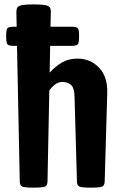

<svg xmlns="http://www.w3.org/2000/svg" viewBox="-20 -862 571 882"><path d="M134.3 0Q93.3 0 82.3 -4.9Q71.3 -9.8 70.8 -27.8L58.1 -651.4H43.5Q18.1 -651.4 13.2 -659.9Q8.3 -668.5 8.3 -695.3Q8.3 -722.7 13.2 -731Q18.1 -739.3 43.5 -739.3H56.6L55.2 -806.2Q55.2 -820.3 60.1 -827.9Q64.9 -835.4 82 -838.6Q99.1 -841.8 134.3 -841.8Q169.9 -841.8 186.8 -838.6Q203.6 -835.4 208.7 -827.9Q213.9 -820.3 213.4 -806.2L211.9 -739.3H308.1Q334 -739.3 338.6 -731Q343.3 -722.7 343.3 -695.3Q343.3 -668.5 338.6 -659.9Q334 -651.4 308.1 -651.4H210.4L208 -528.3Q233.9 -556.6 264.2 -574.7Q294.4 -592.8 335.9 -592.8Q395.5 -592.8 435.3 -550.8Q475.1 -508.8 472.7 -434.6L460.9 -27.8Q460.4 -9.8 449.2 -4.9Q438 0 397 0Q356 0 345 -4.9Q334 -9.8 333.5 -27.8L322.3 -420.4Q321.3 -459 305.9 -472.2Q290.5 -485.4 266.6 -485.4Q247.1 -485.4 231.9 -473.4Q216.8 -461.4 206.5 -445.8L198.2 -27.8Q197.8 -9.8 186.5 -4.9Q175.3 0 134.3 0Z"/></svg>

Font: Denk One
Style: Regular
Weight: 400
Designer: Irina Smirnova, Eben Sorkin
Foundry: Sorkin Type Co.f
Version: Version 1.004; ttfautohint (v1.8.4.7-5d5b);gftools[0.9.23]